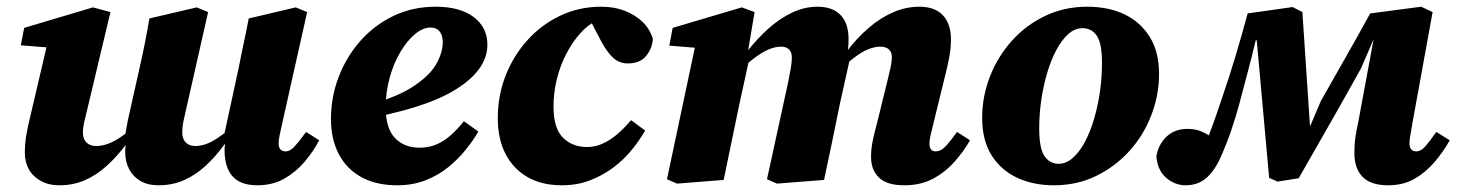

<svg xmlns="http://www.w3.org/2000/svg" viewBox="-20 -536 4343 572"><path d="M157 16Q125 16 101.5 3Q78 -10 66 -31.5Q54 -53 54 -80Q54 -108 58.5 -134Q63 -160 69 -184L125 -423L182 -390L42 -401L52 -453L257 -514L309 -500L239 -206Q234 -186 230.5 -170.5Q227 -155 227 -141Q227 -122 237.5 -111.5Q248 -101 266 -101Q282 -101 298.5 -106.5Q315 -112 334 -124Q353 -136 375 -155L383 -106H356Q328 -69 297.5 -41.5Q267 -14 232.5 1Q198 16 157 16ZM453 16Q420 16 398 3Q376 -10 364.5 -32.5Q353 -55 353 -83Q353 -92 354 -99.5Q355 -107 356 -114H351Q352 -130 355 -145.5Q358 -161 361 -178L397 -339Q405 -374 412 -409.5Q419 -445 425 -481L566 -514L600 -500L531 -195Q529 -186 527 -177Q525 -168 524 -159.5Q523 -151 523 -141Q523 -122 533.5 -111.5Q544 -101 561 -101Q577 -101 593 -106.5Q609 -112 627 -124Q645 -136 667 -153L676 -106H649Q622 -69 592 -41.5Q562 -14 527.5 1Q493 16 453 16ZM746 16Q697 16 673 -10.5Q649 -37 649 -90Q649 -97 650.5 -105Q652 -113 653 -120L645 -121L692 -338Q699 -375 706.5 -409.5Q714 -444 721 -481L861 -514L895 -500L820 -165Q816 -148 813 -133Q810 -118 810 -108Q810 -97 815.5 -91Q821 -85 831 -85Q844 -85 857 -99Q870 -113 892 -143L931 -118Q913 -84 887 -53.5Q861 -23 826.5 -3.5Q792 16 746 16Z M1163 16Q1101 16 1057 -8Q1013 -32 989.5 -76.5Q966 -121 966 -181Q966 -247 989 -307Q1012 -367 1053.5 -414Q1095 -461 1152 -488.5Q1209 -516 1278 -516Q1351 -516 1391.5 -485Q1432 -454 1432 -403Q1432 -365 1408 -331.5Q1384 -298 1337 -269Q1290 -240 1220 -218Q1150 -196 1056 -179L1055 -218Q1151 -241 1204 -274Q1257 -307 1278 -342.5Q1299 -378 1299 -410Q1299 -431 1289.5 -442.5Q1280 -454 1263 -454Q1240 -454 1216.5 -434.5Q1193 -415 1173 -381.5Q1153 -348 1141 -305Q1129 -262 1129 -216Q1129 -154 1156.5 -125Q1184 -96 1230 -96Q1258 -96 1281 -106Q1304 -116 1324 -134Q1344 -152 1362 -175L1405 -144Q1390 -118 1367.5 -90Q1345 -62 1315.5 -38Q1286 -14 1248 1Q1210 16 1163 16Z M1654 16Q1594 16 1551.5 -8.5Q1509 -33 1486 -77.5Q1463 -122 1463 -184Q1463 -251 1486 -310Q1509 -369 1550.5 -415.5Q1592 -462 1648.5 -489Q1705 -516 1771 -516Q1810 -516 1841 -504Q1872 -492 1894 -471Q1916 -450 1925 -420Q1923 -391 1904.5 -369Q1886 -347 1851 -347Q1825 -347 1807 -363.5Q1789 -380 1771 -413L1733 -486H1787V-473H1755Q1730 -461 1707.5 -435.5Q1685 -410 1667 -375.5Q1649 -341 1639 -300.5Q1629 -260 1629 -218Q1629 -154 1657 -126Q1685 -98 1729 -98Q1752 -98 1774 -107.5Q1796 -117 1817.5 -135Q1839 -153 1860 -178L1902 -147Q1886 -119 1862.5 -90Q1839 -61 1808 -37.5Q1777 -14 1738.5 1Q1700 16 1654 16Z M1997 11 1967 -2 2056 -422 2111 -389 1974 -400 1984 -453 2190 -514 2228 -500 2205 -363 2213 -364 2183 -227Q2171 -171 2159.5 -114Q2148 -57 2136 0ZM2295 11 2265 -2 2328 -291Q2333 -316 2336 -333.5Q2339 -351 2339 -365Q2339 -381 2330.5 -389Q2322 -397 2307 -397Q2291 -397 2273 -390Q2255 -383 2234 -368Q2213 -353 2188 -330L2184 -383H2206Q2236 -421 2269.5 -451Q2303 -481 2340 -498.5Q2377 -516 2415 -516Q2461 -516 2484.5 -491Q2508 -466 2508 -420Q2508 -399 2506 -387Q2504 -375 2501 -361H2512L2482 -226Q2471 -170 2459 -113.5Q2447 -57 2435 0ZM2674 16Q2622 16 2598.5 -7Q2575 -30 2575 -68Q2575 -95 2581 -121.5Q2587 -148 2593 -170L2624 -296Q2630 -320 2633.5 -336.5Q2637 -353 2637 -366Q2637 -381 2628 -389Q2619 -397 2603 -397Q2587 -397 2568.5 -390Q2550 -383 2529 -367.5Q2508 -352 2483 -328L2479 -382H2502Q2533 -423 2568 -453Q2603 -483 2641 -499.5Q2679 -516 2719 -516Q2765 -516 2789 -490.5Q2813 -465 2813 -419Q2813 -394 2809 -371Q2805 -348 2799 -324L2759 -161Q2755 -145 2752 -131.5Q2749 -118 2749 -108Q2749 -97 2753.5 -91Q2758 -85 2768 -85Q2782 -85 2795.5 -98.5Q2809 -112 2831 -143L2870 -118Q2851 -85 2823.5 -54Q2796 -23 2759.5 -3.5Q2723 16 2674 16Z M3120 16Q3058 16 3010 -6.5Q2962 -29 2934 -73.5Q2906 -118 2906 -185Q2906 -248 2929 -307.5Q2952 -367 2994 -414Q3036 -461 3093.5 -488.5Q3151 -516 3219 -516Q3282 -516 3329.5 -493.5Q3377 -471 3405 -426.5Q3433 -382 3433 -315Q3433 -253 3410 -193Q3387 -133 3345 -86.5Q3303 -40 3246 -12Q3189 16 3120 16ZM3134 -48Q3156 -48 3176 -65.5Q3196 -83 3212 -113Q3228 -143 3239.5 -182Q3251 -221 3257 -263.5Q3263 -306 3263 -349Q3263 -407 3247.5 -429.5Q3232 -452 3205 -452Q3182 -452 3162.5 -434.5Q3143 -417 3127 -387Q3111 -357 3099.5 -318Q3088 -279 3082 -237Q3076 -195 3076 -154Q3076 -93 3092 -70.5Q3108 -48 3134 -48Z M3512 16Q3480 16 3454 -6.5Q3428 -29 3425 -71Q3432 -108 3456.5 -130Q3481 -152 3517 -152Q3534 -152 3547 -148.5Q3560 -145 3576 -136Q3592 -127 3616 -110L3582 -58L3560 -75Q3567 -95 3574.5 -115Q3582 -135 3590 -156Q3598 -177 3605.5 -199.5Q3613 -222 3621 -245Q3642 -306 3661 -369.5Q3680 -433 3697 -496L3831 -515L3860 -500L3884 -141H3875L3915 -235Q3951 -299 3988.5 -364.5Q4026 -430 4062 -496L4214 -516L4248 -500L4188 -170Q4185 -150 4182 -135Q4179 -120 4179 -109Q4179 -98 4184 -91.5Q4189 -85 4199 -85Q4213 -85 4225.5 -99Q4238 -113 4259 -143L4299 -118Q4280 -84 4254 -53.5Q4228 -23 4194.5 -3.5Q4161 16 4115 16Q4064 16 4039.5 -9Q4015 -34 4015 -79Q4015 -109 4018.5 -130.5Q4022 -152 4027 -175L4082 -472L4112 -428H4076L4035 -333Q3989 -250 3942.5 -168.5Q3896 -87 3849 -5L3786 5L3761 -6L3724 -416H3721Q3710 -369 3697 -320.5Q3684 -272 3672 -226Q3667 -207 3661.5 -189.5Q3656 -172 3650 -153.5Q3644 -135 3637 -117Q3630 -99 3622 -80Q3603 -33 3577 -8.5Q3551 16 3512 16Z"/></svg>

Font: Source Serif 4 ExtraBold
Style: Italic
Weight: 800
Italic angle: -12°
Designer: Frank Grießhammer
Foundry: Adobe Systems Incorporated
Version: Version 4.004;hotconv 1.0.116;makeotfexe 2.5.65601